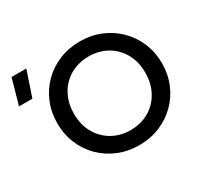

<svg xmlns="http://www.w3.org/2000/svg" viewBox="-255 -946 1239 1171"><g transform="rotate(-30 364.0 -360.0)"><path d="M416 15Q337 15 269.8 -12.8Q202.5 -40.5 152.8 -90Q103 -139.5 75.2 -206Q47.5 -272.5 47.5 -350Q47.5 -428 75.2 -494.5Q103 -561 152.8 -610.5Q202.5 -660 269.8 -687.5Q337 -715 416 -715Q494.5 -715 561.5 -687Q628.5 -659 678.5 -609Q728.5 -559 756.2 -492.8Q784 -426.5 784 -350Q784 -272.5 756.2 -206Q728.5 -139.5 678.5 -90Q628.5 -40.5 561.5 -12.8Q494.5 15 416 15ZM416 -91Q469 -91 514.8 -109.2Q560.5 -127.5 594.5 -161.8Q628.5 -196 647.8 -243.8Q667 -291.5 667 -350Q667 -428.5 633.8 -486.8Q600.5 -545 543.5 -577Q486.5 -609 416 -609Q363 -609 317.2 -590.8Q271.5 -572.5 237.2 -538.5Q203 -504.5 183.8 -456.8Q164.5 -409 164.5 -350Q164.5 -271.5 198 -213.2Q231.5 -155 288.2 -123Q345 -91 416 -91ZM-103 -557 -53 -735H51L-9 -557Z"/></g></svg>

Font: Geologica EX
Style: Regular
Weight: 400
Designer: Sindre Bremnes, Frode Helland
Foundry: Monokrom Skriftforlag AS
Version: Version 1.010;gftools[0.9.28]